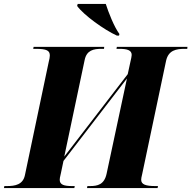

<svg xmlns="http://www.w3.org/2000/svg" viewBox="-45 -951 968 971"><path d="M546 -771H557L559 -779C532 -815 503 -890 490 -931H348L345 -921C378 -875 482 -800 546 -771ZM-25 0H331L333 -10H320C280 -10 257 -16 257 -42C257 -46 258 -56 263 -75L276 -137L597 -554L494 -72C482 -17 448 -10 410 -10H397L395 0H752L754 -10H741C692 -10 669 -18 669 -42C669 -46 670 -56 675 -75L795 -644C807 -697 846 -704 889 -704H902L903 -714H546L544 -704H558C599 -704 621 -697 621 -673C621 -668 618 -652 614 -636L601 -576L280 -159L383 -647C393 -697 428 -704 468 -704H481L482 -714H125L123 -704H136C192 -704 207 -695 207 -670C207 -663 205 -651 201 -636L81 -65C71 -17 31 -10 -10 -10H-23Z"/></svg>

Font: Noto Serif Display ExtraBold
Style: Italic
Weight: 800
Italic angle: -12°
Designer: Monotype Design Team
Foundry: Monotype Imaging Inc.
Version: Version 2.009